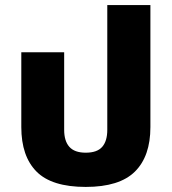

<svg xmlns="http://www.w3.org/2000/svg" viewBox="-20 -723 678 757"><path d="M318 14Q184 14 124 -46.5Q64 -107 64 -222V-517H233V-211Q233 -167 253.5 -144Q274 -121 318 -121Q363 -121 383 -144Q403 -167 403 -211V-703H573V-222Q573 -107 512 -46.5Q451 14 318 14Z"/></svg>

Font: Noto Sans Thai UI ExtBd
Style: Regular
Weight: 800
Designer: Monotype Design Team
Foundry: Monotype Imaging Inc.
Version: Version 2.000